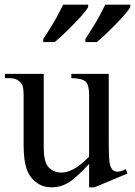

<svg xmlns="http://www.w3.org/2000/svg" viewBox="-20 -786 577 821"><path d="M445 -470V-185Q445 -104 449.5 -85.5Q454 -67 462 -59.5Q470 -52 482 -52Q498 -52 518 -63L525 -44L384 15H361V-85Q300 -20 268.5 -2.5Q237 15 201 15Q161 15 132.5 -8Q104 -31 92.5 -67.5Q81 -104 81 -169V-379Q81 -413 73.5 -425.5Q66 -438 52 -445.5Q38 -453 1 -452V-470H167V-156Q167 -90 189.5 -69Q212 -48 244 -48Q266 -48 294 -62.5Q322 -77 361 -116V-382Q361 -422 346.5 -436.5Q332 -451 285 -452V-470ZM165 -606V-619Q175 -635 187 -653.5Q199 -672 210.5 -691.5Q222 -711 232 -730.5Q242 -750 250 -766H357V-756Q352 -747 342.5 -735Q333 -723 320.5 -709.5Q308 -696 294 -681.5Q280 -667 266 -653.5Q252 -640 238.5 -627.5Q225 -615 214 -606ZM345 -606V-619Q355 -635 367 -653.5Q379 -672 390.5 -691.5Q402 -711 412 -730.5Q422 -750 430 -766H537V-756Q532 -747 522.5 -735Q513 -723 500.5 -709.5Q488 -696 474 -681.5Q460 -667 446 -653.5Q432 -640 418.5 -627.5Q405 -615 394 -606Z"/></svg>

Font: MM Taunggyi
Style: Regular
Weight: 400
Designer: Khon Soe Zaw Thu
Version: Version 1.00 July 18, 2016, initial release